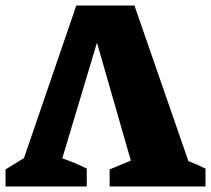

<svg xmlns="http://www.w3.org/2000/svg" viewBox="-43 -677 766 697"><path d="M-23 0V-62L44 -103L234 -657H445L641 -92Q673 -80 703 -65V0H355V-62L432 -94L309 -522L183 -102Q228 -87 272 -65V0Z"/></svg>

Font: Piazzolla ExtraBold
Style: Regular
Weight: 800
Designer: Juan Pablo del Peral
Foundry: Huerta Tipografica
Version: Version 1.330